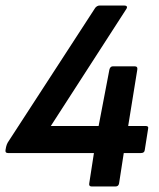

<svg xmlns="http://www.w3.org/2000/svg" viewBox="-20 -675 575 695"><path d="M312 0Q301 0 303 -11L320 -121H9Q-2 -121 0 -132L2 -143Q3 -148 4.5 -151.5Q6 -155 8 -159L325 -647Q332 -655 341 -655H430Q437 -655 439 -651.5Q441 -648 437 -642L164 -219H337L376 -423Q379 -435 389 -435H467Q479 -435 477 -423L444 -219H507Q519 -219 516 -208L504 -132Q503 -121 490 -121H428L411 -11Q409 0 398 0Z"/></svg>

Font: Sofia Sans Semi Condensed
Style: Bold Italic
Weight: 700
Italic angle: -9°
Version: Version 4.100